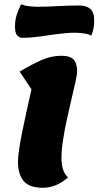

<svg xmlns="http://www.w3.org/2000/svg" viewBox="-20 -864 466 909"><path d="M183 25Q119 25 92 -7Q65 -39 65 -99Q65 -121 71 -160.5Q77 -200 87 -248.5Q97 -297 108 -347Q119 -397 129 -441L73 -525Q126 -557 174 -578.5Q222 -600 270 -600Q312 -600 328.5 -582Q345 -564 345 -526Q345 -511 337.5 -477Q330 -443 319 -397Q308 -351 297 -300.5Q286 -250 278.5 -201.5Q271 -153 271 -115Q271 -85 278.5 -61.5Q286 -38 302 -24Q246 25 183 25ZM86 -685Q72 -685 61.5 -696Q51 -707 51 -738Q51 -769 59 -793.5Q67 -818 80 -844Q95 -837 119 -834.5Q143 -832 154 -832Q202 -832 252.5 -835Q303 -838 355 -838Q389 -838 407.5 -822Q426 -806 426 -767Q426 -750 423 -731.5Q420 -713 412 -695Q400 -703 375.5 -706Q351 -709 336 -709Q297 -709 253 -703Q209 -697 166.5 -691Q124 -685 86 -685Z"/></svg>

Font: Lemon
Style: Regular
Weight: 400
Designer: Eduardo Rodriguez Tunni
Foundry: Eduardo Rodriguez Tunni
Version: Version 1.003; ttfautohint (v1.8.4.7-5d5b);gftools[0.9.24]